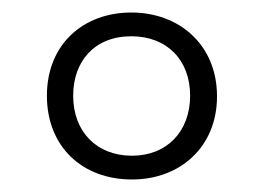

<svg xmlns="http://www.w3.org/2000/svg" viewBox="-20 -743 421 307"><path d="M191 -456C268 -456 327 -508 327 -589C327 -671 267 -723 190 -723C113 -723 55 -672 55 -590C55 -508 112 -456 191 -456ZM191 -494C135 -494 97 -532 97 -590C97 -645 131 -685 190 -685C247 -685 284 -647 284 -590C284 -533 247 -494 191 -494Z"/></svg>

Font: Noto Sans Arabic UI Cn Lt
Style: Regular
Weight: 300
Width: 3
Designer: Monotype Design Team, Nadine Chahine and Nizar Qandah
Foundry: Monotype Imaging Inc.
Version: Version 2.010